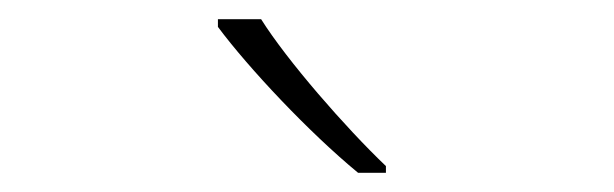

<svg xmlns="http://www.w3.org/2000/svg" viewBox="-20 -786 640 200"><path d="M353 -606H382V-613C340 -653 279 -723 252 -766H207V-758C239 -715 302 -648 353 -606Z"/></svg>

Font: Noto Sans Mono ExtraLight
Style: Regular
Weight: 200
Designer: Monotype Design Team
Foundry: Monotype Imaging Inc.
Version: Version 2.014